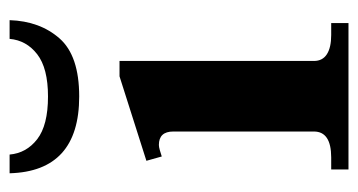

<svg xmlns="http://www.w3.org/2000/svg" viewBox="-193 -553 746 400"><g transform="rotate(-90 180.0 -353.0)"><path d="M19 -706H58Q61 -671 90 -648.5Q119 -626 179 -626Q238 -626 267 -648.5Q296 -671 299 -706H338Q336 -643 300 -602Q264 -561 179 -561Q23 -561 19 -706ZM27 -36H52Q106 -36 106 -72V-365Q106 -395 78 -395Q74 -395 67 -393Q60 -391 54 -389L45 -421L221 -477H253V-72Q253 -54 267 -45Q281 -36 307 -36H332V0H27Z"/></g></svg>

Font: Taviraj DemiBold
Style: Regular
Weight: 600
Designer: Katatrad Team
Foundry: CadsonDemak
Version: Version 1.030